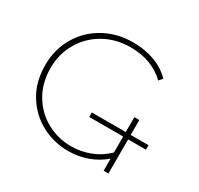

<svg xmlns="http://www.w3.org/2000/svg" viewBox="-150 -886 1110 1073"><g transform="rotate(30 405.0 -350.0)"><path d="M634 -345H666V0H635V-78Q589 -38 530 -17Q471 4 407 4Q316 4 236 -38Q156 -80 106.5 -160Q57 -240 57 -349Q57 -450 104.5 -531Q152 -612 235 -658Q318 -704 421 -704Q496 -704 559 -681Q622 -658 667 -612L647 -589Q560 -673 422 -673Q328 -673 252.5 -630.5Q177 -588 134 -514Q91 -440 91 -350Q91 -252 135.5 -178.5Q180 -105 252.5 -66Q325 -27 408 -27Q470 -27 529 -49.5Q588 -72 634 -117ZM415 -249H781V-220H415Z"/></g></svg>

Font: Montserrat Alternates ExLight
Style: Regular
Weight: 275
Designer: Julieta Ulanovsky
Foundry: Julieta Ulanovsky
Version: Version 7.200